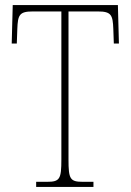

<svg xmlns="http://www.w3.org/2000/svg" viewBox="-20 -734 514 754"><path d="M122 0H347V-20H305C255 -20 249 -31 249 -108V-689H365C417 -689 423 -675 425 -620L427 -563H447L443 -714H30L26 -563H46L48 -620C50 -675 56 -689 108 -689H221V-108C221 -31 215 -20 165 -20H122Z"/></svg>

Font: Noto Serif Hebrew Condensed Thin
Style: Regular
Weight: 100
Width: 3
Designer: Monotype Design Team
Foundry: Monotype Imaging Inc.
Version: Version 2.004